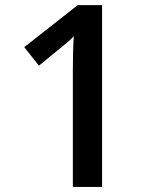

<svg xmlns="http://www.w3.org/2000/svg" viewBox="-20 -734 611 754"><path d="M380.9 0H266.1V-460.9Q266.1 -543.5 270 -591.8Q258.8 -580.1 242.4 -565.9Q226.1 -551.8 132.8 -476.1L75.2 -548.8L285.2 -713.9H380.9Z"/></svg>

Font: f0_58770          
Style: Regular
Weight: 600
Foundry: Ascender Corporation
Version: Version 1.10